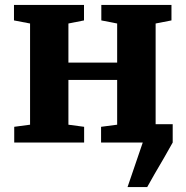

<svg xmlns="http://www.w3.org/2000/svg" viewBox="-20 -576 750 776"><path d="M495.5 180 557 0 554 -74H678V0Q662.5 28.5 642.8 62.2Q623 96 604.8 127.2Q586.5 158.5 575 180ZM37.5 0V-63.5L101.5 -72V-481L36.5 -493.5V-556H319.5V-493.5L256.5 -481V-323H453.5V-481L389.5 -493.5V-556H673V-493.5L609 -481V-72L673 -63.5V0H388.5V-63.5L453.5 -72V-253H256.5V-72L320 -63.5V0Z"/></svg>

Font: Merriweather ExtraBold
Style: Regular
Weight: 800
Version: Version 2.100